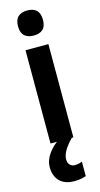

<svg xmlns="http://www.w3.org/2000/svg" viewBox="-150 -803 566 1086"><g transform="rotate(-15 133.5 -260.0)"><path d="M133 -761Q206 -761 206 -687Q206 -649 187 -631.5Q168 -614 133 -614Q99 -614 79.5 -631.5Q60 -649 60 -687Q60 -725 79 -743Q98 -761 133 -761ZM200 -546V0H66V-546ZM128 110Q128 130 139 142Q150 154 168 154Q183 154 193.5 151Q204 148 211 145V230Q199 234 182 237.5Q165 241 144 241Q86 241 56.5 210.5Q27 180 27 130Q27 88 54.5 50Q82 12 123 -13L191 0Q128 64 128 110Z"/></g></svg>

Font: Noto Sans Gurmukhi Condensed
Style: Bold
Weight: 700
Width: 3
Designer: Jelle Bosma - Monotype Design Team
Foundry: Monotype Imaging Inc.
Version: Version 2.004; ttfautohint (v1.8.4.7-5d5b)